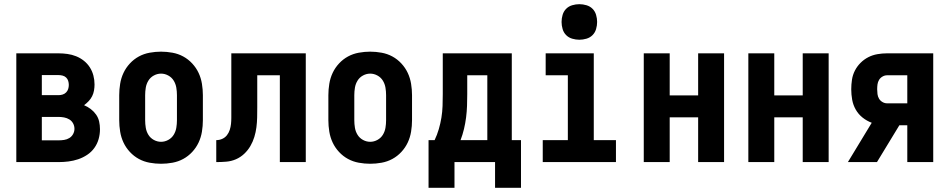

<svg xmlns="http://www.w3.org/2000/svg" viewBox="-20 -775 4540 918"><path d="M58 0V-520H260Q281 -520 302.5 -517Q324 -514 344 -506Q364 -498 381 -484.5Q398 -471 409.5 -453Q421 -435 426.5 -414Q432 -393 432 -371Q432 -357 429.5 -342.5Q427 -328 420.5 -315Q414 -302 404 -291.5Q394 -281 382 -272Q399 -265 414 -253.5Q429 -242 439.5 -227Q450 -212 454 -194Q458 -176 458 -157Q458 -133 451.5 -110Q445 -87 431 -67.5Q417 -48 396.5 -34.5Q376 -21 353.5 -13.5Q331 -6 307.5 -3Q284 0 260 0ZM180 -320H260Q270 -320 279.5 -323Q289 -326 296 -333Q303 -340 306 -349.5Q309 -359 309 -369Q309 -379 306 -388.5Q303 -398 296 -404.5Q289 -411 279.5 -413.5Q270 -416 260 -416H180ZM180 -104H260Q273 -104 286.5 -106Q300 -108 311.5 -115Q323 -122 329.5 -134Q336 -146 336 -159Q336 -173 329.5 -185Q323 -197 311.5 -204Q300 -211 286.5 -213.5Q273 -216 260 -216H180Z M750 8Q723 8 695.5 3Q668 -2 644 -15Q620 -28 601 -48.5Q582 -69 570.5 -93.5Q559 -118 554.5 -145.5Q550 -173 550 -200V-320Q550 -347 554.5 -374.5Q559 -402 570.5 -426.5Q582 -451 601 -471.5Q620 -492 644 -505Q668 -518 695.5 -523Q723 -528 750 -528Q777 -528 804.5 -523Q832 -518 856 -505Q880 -492 899 -471.5Q918 -451 929.5 -426.5Q941 -402 945.5 -374.5Q950 -347 950 -320V-200Q950 -173 945.5 -145.5Q941 -118 929.5 -93.5Q918 -69 899 -48.5Q880 -28 856 -15Q832 -2 804.5 3Q777 8 750 8ZM750 -97Q768 -97 784.5 -106Q801 -115 810.5 -130.5Q820 -146 823 -164Q826 -182 826 -200V-320Q826 -338 823 -356Q820 -374 810.5 -389.5Q801 -405 784.5 -414Q768 -423 750 -423Q732 -423 715.5 -414Q699 -405 689.5 -389.5Q680 -374 677 -356Q674 -338 674 -320V-200Q674 -182 677 -164Q680 -146 689.5 -130.5Q699 -115 715.5 -106Q732 -97 750 -97Z M1014 0V-105Q1029 -105 1042.5 -111Q1056 -117 1065 -128.5Q1074 -140 1078.5 -154Q1083 -168 1084.5 -182.5Q1086 -197 1086 -212Q1086 -227 1086 -241V-520H1442V0H1318V-415H1210V-261Q1210 -237 1209.5 -213.5Q1209 -190 1206 -166.5Q1203 -143 1196 -120Q1189 -97 1177 -76.5Q1165 -56 1147.5 -39.5Q1130 -23 1108 -13.5Q1086 -4 1062 -2Q1038 0 1014 0Z M1750 8Q1723 8 1695.5 3Q1668 -2 1644 -15Q1620 -28 1601 -48.5Q1582 -69 1570.5 -93.5Q1559 -118 1554.5 -145.5Q1550 -173 1550 -200V-320Q1550 -347 1554.5 -374.5Q1559 -402 1570.5 -426.5Q1582 -451 1601 -471.5Q1620 -492 1644 -505Q1668 -518 1695.5 -523Q1723 -528 1750 -528Q1777 -528 1804.5 -523Q1832 -518 1856 -505Q1880 -492 1899 -471.5Q1918 -451 1929.5 -426.5Q1941 -402 1945.5 -374.5Q1950 -347 1950 -320V-200Q1950 -173 1945.5 -145.5Q1941 -118 1929.5 -93.5Q1918 -69 1899 -48.5Q1880 -28 1856 -15Q1832 -2 1804.5 3Q1777 8 1750 8ZM1750 -97Q1768 -97 1784.5 -106Q1801 -115 1810.5 -130.5Q1820 -146 1823 -164Q1826 -182 1826 -200V-320Q1826 -338 1823 -356Q1820 -374 1810.5 -389.5Q1801 -405 1784.5 -414Q1768 -423 1750 -423Q1732 -423 1715.5 -414Q1699 -405 1689.5 -389.5Q1680 -374 1677 -356Q1674 -338 1674 -320V-200Q1674 -182 1677 -164Q1680 -146 1689.5 -130.5Q1699 -115 1715.5 -106Q1732 -97 1750 -97Z M2153 123H2029V-105H2058Q2070 -130 2078 -157.5Q2086 -185 2090.5 -212.5Q2095 -240 2096 -268.5Q2097 -297 2097 -325V-520H2427V-105H2471V123H2347V0H2153ZM2310 -105V-415H2214V-325Q2214 -297 2213 -269Q2212 -241 2208.5 -213.5Q2205 -186 2198.5 -158.5Q2192 -131 2182 -105Z M2575 0V-105H2695V-415H2589V-520H2819V-105H2925V0ZM2750 -585Q2733 -585 2716 -590Q2699 -595 2687 -607Q2675 -619 2670 -636Q2665 -653 2665 -670Q2665 -687 2670 -704Q2675 -721 2687 -733Q2699 -745 2716 -750Q2733 -755 2750 -755Q2767 -755 2784 -750Q2801 -745 2813 -733Q2825 -721 2830 -704Q2835 -687 2835 -670Q2835 -653 2830 -636Q2825 -619 2813 -607Q2801 -595 2784 -590Q2767 -585 2750 -585Z M3058 0V-520H3182V-319H3318V-520H3442V0H3318V-214H3182V0Z M3558 0V-520H3682V-319H3818V-520H3942V0H3818V-214H3682V0Z M4034 0 4148 -188Q4124 -197 4104 -213Q4084 -229 4071.5 -251Q4059 -273 4054.5 -298Q4050 -323 4050 -348Q4050 -371 4053.5 -394Q4057 -417 4067.5 -437.5Q4078 -458 4094.5 -474.5Q4111 -491 4131.5 -501.5Q4152 -512 4175 -516Q4198 -520 4221 -520H4442V0H4318V-176H4280L4173 0ZM4221 -281H4318V-415H4221Q4210 -415 4199.5 -409Q4189 -403 4183 -393Q4177 -383 4175.5 -371.5Q4174 -360 4174 -348Q4174 -337 4175.5 -325Q4177 -313 4183 -303Q4189 -293 4199.5 -287Q4210 -281 4221 -281Z"/></svg>

Font: Iosevka Curly Extrabold
Style: Regular
Weight: 800
Monospace: yes
Designer: Belleve Invis
Foundry: Belleve Invis
Version: Version 22.1.2; ttfautohint (v1.8.4)